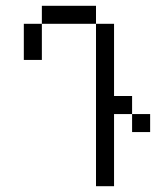

<svg xmlns="http://www.w3.org/2000/svg" viewBox="-20 -645 540 665"><path d="M500 -187.5V-250H437.5V-187.5ZM312.5 -562.5V0H375Q375 0 375 -250H437.5V-312.5H375Q375 -312.5 375 -562.5ZM62.5 -562.5Q62.5 -562.5 62.5 -437.5H125Q125 -437.5 125 -562.5ZM125 -562.5H312.5V-625H125Z"/></svg>

Font: UnifontExMono
Style: Regular
Weight: 500
Version: Version 15.0.06